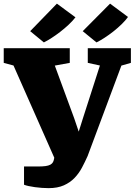

<svg xmlns="http://www.w3.org/2000/svg" viewBox="-24 -1003 726 1035"><path d="M105.5 -105.5H180.2Q205.1 -105.5 221.2 -107.7Q237.3 -109.9 247.3 -115.2Q257.3 -120.6 262 -129.6Q266.6 -138.7 268.6 -152.8L48.8 -649.9L-3.9 -664.1V-743.2H352.1V-664.1L271.5 -649.4L375.5 -366.7L400.4 -293.5L423.8 -367.7L514.6 -649.9L449.2 -664.1V-743.2H681.6V-664.1L630.4 -649.4L448.2 -161.6Q434.1 -129.9 417.7 -99.1Q401.4 -68.4 377.7 -43.7Q354 -19 320.1 -3.9Q286.1 11.2 237.8 11.2Q221.2 11.2 201.9 9.8Q182.6 8.3 164.3 5.9Q146 3.4 130.4 0Q114.7 -3.4 105.5 -7.3ZM421.9 -835 569.3 -983.4 666 -911.6Q653.3 -893.6 632.3 -873Q611.3 -852.5 587.2 -833.5Q563 -814.5 538.8 -798.8Q514.6 -783.2 496.1 -774.4ZM138.7 -835 282.7 -983.4 382.8 -909.7Q367.2 -889.6 345.5 -869.4Q323.7 -849.1 300.3 -831.1Q276.9 -813 253.7 -798.1Q230.5 -783.2 212.4 -774.4Z"/></svg>

Font: Merriweather UltraBold
Style: Regular
Weight: 900
Designer: Eben Sorkin ( sorkintype@gmail.com )
Foundry: Eben Sorkin
Version: Version 1.570; ttfautohint (v1.3) -l 8 -r 32 -G 0 -x 0 -H 60